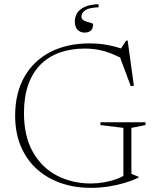

<svg xmlns="http://www.w3.org/2000/svg" viewBox="-20 -895 756 925"><path d="M613 -57.5 647.5 -43.5V-39Q616.5 -24.5 579.5 -13.5Q542.5 -2.5 501.2 3.8Q460 10 416.5 10Q340.5 10 274.8 -12.5Q209 -35 159.2 -79Q109.5 -123 81.2 -188.2Q53 -253.5 53 -338.5Q53 -445.5 96.8 -523.5Q140.5 -601.5 221.5 -643.8Q302.5 -686 412.5 -686Q458 -686 500.5 -677.8Q543 -669.5 588.5 -653L560 -657L587.5 -699.5H595L625 -482L610 -480L548.5 -645L590 -601Q533 -633.5 487 -647.2Q441 -661 389 -661Q321 -661 267 -641.5Q213 -622 174.5 -583Q136 -544 115.8 -486Q95.5 -428 95.5 -350.5Q95.5 -239 138 -163.5Q180.5 -88 253.2 -49.8Q326 -11.5 416.5 -11Q447.5 -11 480.2 -16.5Q513 -22 541.8 -32.5Q570.5 -43 587.5 -57L574.5 -34V-279L464 -292.5V-306H681V-292.5L613 -279ZM428.5 -778.5Q428.5 -758.5 418 -748.2Q407.5 -738 387.5 -738Q367.5 -738 354 -751.2Q340.5 -764.5 340.5 -792.5Q340.5 -813 350.8 -830.8Q361 -848.5 385.8 -860.8Q410.5 -873 454 -875L455.5 -860Q408.5 -858 390.5 -845.5Q372.5 -833 372.5 -815Q372.5 -804 381 -798.2Q389.5 -792.5 400.5 -789.5Q411.5 -786.5 420 -784Q428.5 -781.5 428.5 -778.5Z"/></svg>

Font: Newsreader 16pt 16pt ExtraLight
Style: Regular
Weight: 250
Version: Version 1.003